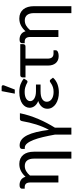

<svg xmlns="http://www.w3.org/2000/svg" viewBox="718 -1462 905 2382"><g transform="rotate(-90 1171.0 -271.5)"><path d="M479.5 161.1H393.6V-304.2Q393.6 -357.4 370.8 -387.2Q348.1 -417 302.2 -417Q268.1 -417 238.5 -399.9Q209 -382.8 183.6 -352.5V0H97.7V-347.7Q97.7 -384.3 83.3 -401.1Q68.8 -418 40 -418H20.5V-452.6Q20.5 -463.9 30.8 -472.9Q41 -481.9 65.9 -481.9Q102.5 -481.9 129.9 -463.9Q157.2 -445.8 168.5 -407.7Q199.7 -442.9 239 -463.9Q278.3 -484.9 327.1 -484.9Q364.3 -484.9 392.8 -471.9Q421.4 -459 440.7 -435.3Q460 -411.6 469.7 -378.2Q479.5 -344.7 479.5 -304.2Z M691.9 161.1V-41Q677.7 -120.1 661.6 -188.7Q645.5 -257.3 625.7 -308.1Q606 -358.9 582.3 -387.9Q558.6 -417 529.8 -417H513.7V-448.7Q513.7 -455.1 515.4 -460.9Q517.1 -466.8 522 -471.2Q526.9 -475.6 535.4 -478.3Q543.9 -481 557.6 -481Q598.1 -481 629.2 -457Q660.2 -433.1 683.3 -387Q706.5 -340.8 722.9 -272.9Q739.3 -205.1 750.5 -117.7Q770.5 -153.3 787.1 -193.4Q803.7 -233.4 817.1 -275.6Q830.6 -317.9 840.8 -361.6Q851.1 -405.3 858.4 -448.2Q861.3 -464.8 868.4 -471.2Q875.5 -477.5 884.8 -477.5H957Q945.3 -418.5 926.8 -360.8Q908.2 -303.2 885 -248.5Q861.8 -193.8 834.5 -142.3Q807.1 -90.8 777.8 -43.5V161.1Z M1012.2 0ZM1366.7 -395.5Q1361.8 -387.7 1357.7 -385.5Q1353.5 -383.3 1347.2 -383.3Q1340.8 -383.3 1331.8 -388.7Q1322.8 -394 1308.1 -400.6Q1293.5 -407.2 1272.5 -412.8Q1251.5 -418.5 1221.2 -418.5Q1192.4 -418.5 1170.9 -413.1Q1149.4 -407.7 1135.3 -398.2Q1121.1 -388.7 1114 -376.2Q1106.9 -363.8 1106.9 -349.6Q1106.9 -334 1115.5 -321Q1124 -308.1 1139.9 -298.6Q1155.8 -289.1 1178.2 -283.7Q1200.7 -278.3 1229 -278.3H1312.5V-221.2H1229Q1163.6 -221.2 1131.3 -200.2Q1099.1 -179.2 1099.1 -144Q1099.1 -125.5 1107.7 -110.1Q1116.2 -94.7 1131.8 -83.5Q1147.5 -72.3 1169.9 -65.9Q1192.4 -59.6 1220.2 -59.6Q1253.9 -59.6 1276.4 -66.9Q1298.8 -74.2 1314 -83Q1329.1 -91.8 1338.9 -99.1Q1348.6 -106.4 1357.4 -106.4Q1362.8 -106.4 1366.9 -104.2Q1371.1 -102.1 1374 -98.1L1397.9 -66.9Q1381.8 -47.9 1360.8 -33.9Q1339.8 -20 1315.9 -11.2Q1292 -2.4 1266.4 1.7Q1240.7 5.9 1215.3 5.9Q1173.3 5.9 1136.5 -3.9Q1099.6 -13.7 1072 -32.2Q1044.4 -50.8 1028.3 -77.1Q1012.2 -103.5 1012.2 -136.7Q1012.2 -177.7 1038.1 -206.8Q1064 -235.8 1108.4 -250.5Q1085.4 -259.3 1069.6 -271.5Q1053.7 -283.7 1043.7 -297.9Q1033.7 -312 1029.1 -327.1Q1024.4 -342.3 1024.4 -356.9Q1024.4 -381.8 1036.6 -405Q1048.8 -428.2 1073 -446Q1097.2 -463.9 1133.8 -474.4Q1170.4 -484.9 1219.7 -484.9Q1276.4 -484.9 1317.4 -469.2Q1358.4 -453.6 1386.7 -428.2ZM1199.7 -541 1231 -704.1H1284.2Q1296.9 -704.1 1302 -695.8Q1307.1 -687.5 1301.8 -673.8L1250.5 -541Z M1401.4 -445.3Q1401.4 -456.5 1408.7 -464.8Q1416 -473.1 1430.7 -473.1H1814V-439Q1814 -424.3 1806.2 -416.3Q1798.3 -408.2 1783.7 -408.2H1634.3V-132.8Q1634.3 -97.7 1649.7 -79.1Q1665 -60.5 1699.2 -60.5H1738.3V-33.7Q1738.3 -24.9 1732.4 -17.8Q1726.6 -10.7 1716.8 -6.1Q1707 -1.5 1693.8 1Q1680.7 3.4 1666 3.4Q1637.2 3.4 1615.2 -6.1Q1593.3 -15.6 1578.4 -33.2Q1563.5 -50.8 1555.9 -75Q1548.3 -99.1 1548.3 -128.4V-408.2H1401.4Z M2284.7 161.1H2198.7V-304.2Q2198.7 -357.4 2176 -387.2Q2153.3 -417 2107.4 -417Q2073.2 -417 2043.7 -399.9Q2014.2 -382.8 1988.8 -352.5V0H1902.8V-347.7Q1902.8 -384.3 1888.4 -401.1Q1874 -418 1845.2 -418H1825.7V-452.6Q1825.7 -463.9 1835.9 -472.9Q1846.2 -481.9 1871.1 -481.9Q1907.7 -481.9 1935.1 -463.9Q1962.4 -445.8 1973.6 -407.7Q2004.9 -442.9 2044.2 -463.9Q2083.5 -484.9 2132.3 -484.9Q2169.4 -484.9 2198 -471.9Q2226.6 -459 2245.8 -435.3Q2265.1 -411.6 2274.9 -378.2Q2284.7 -344.7 2284.7 -304.2Z"/></g></svg>

Font: Carlito
Style: Regular
Weight: 400
Designer: Lukasz Dziedzic
Foundry: tyPoland Lukasz Dziedzic
Version: Version 1.104